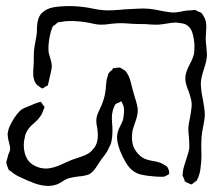

<svg xmlns="http://www.w3.org/2000/svg" viewBox="-36 -573 720 630"><path d="M636 -197Q636 -182 630 -154Q629 -149 627 -137Q625 -125 625 -115Q624 -98 624.5 -85Q625 -72 625 -63Q625 -42 622 -22Q621 -8 614 11Q612 13 611.5 15.5Q611 18 609 20L602 25Q600 26 597 29Q594 32 592 32Q590 32 582 28Q574 25 572 23Q569 22 569 16Q564 5 563 3L564 -8Q565 -19 569 -31Q573 -43 574 -47Q576 -52 581 -69L585 -85Q586 -97 584 -121Q582 -141 582 -149Q582 -164 588 -190Q589 -196 591 -208.5Q593 -221 593 -231Q593 -245 583 -273Q572 -299 572 -316Q572 -335 587 -363Q597 -381 601 -398Q602 -407 602 -427Q600 -452 594 -469Q588 -486 571 -494Q568 -495 563.5 -496Q559 -497 557 -497Q545 -499 540 -499Q529 -499 507 -495Q501 -494 493 -493Q485 -492 475 -492Q462 -492 440 -494Q410 -494 396 -495Q372 -497 360 -497Q349 -497 329 -495Q311 -492 294 -492Q284 -492 266 -496Q259 -498 245 -500Q222 -504 192 -504Q178 -504 164 -501Q157 -501 155 -500Q151 -498 144 -491Q138 -488 137 -486L134 -478Q130 -468 128 -457Q123 -434 123 -415Q123 -404 124 -399Q126 -391 130 -378Q134 -365 134 -356Q134 -348 131 -336.5Q128 -325 127 -319L123 -301Q122 -299 122 -296.5Q122 -294 121 -293Q118 -291 116 -290Q114 -289 113 -289Q111 -287 108 -285Q105 -283 103 -283Q101 -283 97.5 -285.5Q94 -288 93 -289Q85 -294 84 -296Q81 -299 78.5 -304.5Q76 -310 75 -315Q73 -320 73 -332Q73 -347 74 -354Q75 -367 75 -395Q75 -405 77 -417.5Q79 -430 80 -436Q84 -455 85 -467Q85 -472 85.5 -485.5Q86 -499 89.5 -510Q93 -521 100 -529Q116 -545 139 -549Q162 -553 193 -553Q220 -553 252 -548Q259 -547 273 -544Q287 -541 299 -540Q306 -539 321 -539Q333 -539 359 -541Q377 -543 386 -543Q393 -543 415 -544.5Q437 -546 455 -544Q474 -542 490 -538Q520 -532 534 -532Q545 -532 563 -536Q567 -537 574 -538Q581 -539 591 -539Q594 -539 598.5 -540Q603 -541 605 -540L615 -535Q624 -532 625 -530Q627 -529 629 -525Q631 -521 632 -520Q641 -507 641 -485Q641 -476 640 -466.5Q639 -457 639 -448Q639 -438 641 -420Q643 -402 643 -392Q643 -376 633 -346Q623 -316 623 -299Q623 -278 630 -245Q636 -213 636 -197ZM501 7H498Q480 7 471 6Q444 4 427 0Q410 -4 396 -16Q377 -32 358 -78Q348 -106 348 -122Q348 -128 350 -138Q352 -147 358 -158.5Q364 -170 367 -178Q371 -194 371 -214Q371 -223 365 -235Q364 -236 364 -237.5Q364 -239 363 -240Q362 -241 358 -238.5Q354 -236 353 -236Q346 -234 343 -231Q342 -231 340 -226Q339 -224 337 -219Q335 -214 334 -210Q331 -198 331 -185L332 -165Q333 -158 333 -145Q333 -120 328 -102Q327 -99 320 -85Q316 -75 307 -63.5Q298 -52 295 -48Q292 -44 285 -32.5Q278 -21 270.5 -12.5Q263 -4 254 0L243 3Q238 4 231.5 5Q225 6 221 6Q204 8 189 12Q183 14 178.5 16.5Q174 19 171 21Q161 28 151 32Q136 37 123 37Q101 37 77.5 28.5Q54 20 23 5Q8 -3 -2 -12Q-3 -13 -5 -14Q-7 -15 -8 -17L-11 -25Q-12 -27 -13.5 -31.5Q-15 -36 -15 -38Q-16 -39 -15 -42Q-14 -45 -14 -46L-8 -68Q-4 -75 -3 -82Q-2 -90 -6 -104Q-10 -118 -10 -123L-11 -132Q-11 -136 -9 -144Q-8 -151 -3.5 -160Q1 -169 2 -171Q20 -204 37 -215Q42 -218 49.5 -221Q57 -224 62 -226Q80 -234 90 -237L98 -239L103 -232Q104 -229 106.5 -227Q109 -225 110 -222Q110 -220 108.5 -216.5Q107 -213 106 -211Q102 -197 90 -183Q84 -176 74 -167.5Q64 -159 58 -151Q52 -143 48 -133Q47 -130 46 -126Q45 -122 45 -120Q42 -110 42 -97Q42 -70 54 -50Q63 -36 80 -28Q97 -20 114 -20Q127 -20 140.5 -24Q154 -28 165 -33Q176 -38 180 -40Q202 -50 213 -53Q216 -54 229.5 -58.5Q243 -63 253 -69Q263 -75 269 -83Q285 -99 285 -130Q285 -138 283 -154Q280 -165 280 -177Q280 -191 287.5 -206.5Q295 -222 297 -227Q307 -252 309 -268Q311 -278 312 -294.5Q313 -311 317 -322Q318 -324 318.5 -327Q319 -330 320 -332Q323 -337 332 -344L335 -349Q337 -350 339.5 -349.5Q342 -349 344 -350Q346 -350 350.5 -351Q355 -352 357 -351Q358 -351 359.5 -350Q361 -349 362 -349L376 -340Q376 -340 382 -331Q389 -320 393 -303.5Q397 -287 399 -280L406 -255Q416 -225 416 -211Q416 -196 409.5 -177.5Q403 -159 401 -152Q397 -140 397 -122Q397 -102 404 -87Q415 -66 433 -55Q446 -48 465 -45Q491 -41 503 -32Q504 -31 508 -29Q512 -27 513 -25Q516 -21 518 -14Q520 -7 519 -2Q516 0 510.5 3Q505 6 501 7Z"/></svg>

Font: Rubik-Burned
Style: Regular
Weight: 400
Designer: NaN (generative design), Hubert & Fischer (Rubik source font outlines)
Foundry: NaN, Hubert & Fischer
Version: Version 1.000